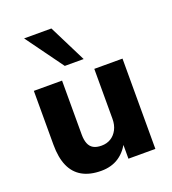

<svg xmlns="http://www.w3.org/2000/svg" viewBox="-140 -869 884 985"><g transform="rotate(-20 302.0 -376.0)"><path d="M245 11Q183 11 141.5 -12.5Q100 -36 79.5 -82.5Q59 -129 59 -199V-493H213V-198Q213 -169 221 -149Q229 -129 246 -119.5Q263 -110 290 -110Q319 -110 341 -123.5Q363 -137 376 -162Q389 -187 389 -220V-493H543V0H396V-97H407Q384 -45 343 -17Q302 11 245 11ZM252 -559 104 -763H253L355 -559Z"/></g></svg>

Font: Nunito Sans 11pt ExtraBold
Style: Regular
Weight: 800
Version: Version 3.101;gftools[0.9.27]